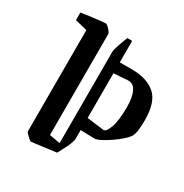

<svg xmlns="http://www.w3.org/2000/svg" viewBox="-148 -728 815 852"><g transform="rotate(30 260.0 -301.5)"><path d="M92 -543 30 -558V-597Q46 -600 73.5 -603.5Q101 -607 125 -609.5Q149 -612 153 -612Q156 -612 164 -605Q172 -598 178.5 -589.5Q185 -581 185 -578V-59L240 -49V-517Q240 -528 248.5 -552Q257 -576 267 -603H292V-493H356Q430 -493 473.5 -456.5Q517 -420 517 -326Q517 -301 514.5 -277.5Q512 -254 504 -240Q498 -230 480 -213.5Q462 -197 439.5 -181.5Q417 -166 396 -155Q375 -144 363 -144Q345 -144 327.5 -145Q310 -146 292 -146V-101Q292 -95 287 -79.5Q282 -64 271 -44L252 -7Q242 -6 221.5 -3Q201 0 180 2.5Q159 5 143.5 7Q128 9 126 9Q123 9 115 2Q107 -5 99.5 -13Q92 -21 92 -24ZM379 -197Q393 -196 406 -231.5Q419 -267 419 -338Q419 -387 405 -415.5Q391 -444 362 -442L292 -437V-208Z"/></g></svg>

Font: Grenze Gotisch
Style: Regular
Weight: 400
Designer: Renata Polastri
Foundry: Omnibus-Type
Version: Version 1.001